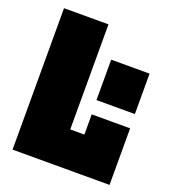

<svg xmlns="http://www.w3.org/2000/svg" viewBox="-129 -797 796 893"><g transform="rotate(20 269.0 -350.0)"><path d="M35 0V-700H255V-180H325V-280H515V0ZM323 -350V-550H513V-350Z"/></g></svg>

Font: Tektur SemiCondensed Black
Style: Regular
Weight: 900
Width: 4
Designer: Adam Jagosz
Foundry: Adam Jagosz
Version: Version 1.005;gftools[0.9.30]